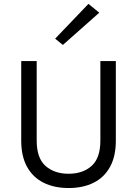

<svg xmlns="http://www.w3.org/2000/svg" viewBox="-20 -936 693 968"><path d="M87 -628H165V-227Q165 -139 209.5 -99.5Q254 -60 326 -60Q397.5 -60 441.8 -99.5Q486 -139 486 -227V-628H564V-227Q564 -148 534.8 -94.8Q505.5 -41.5 452 -14.8Q398.5 12 326 12Q253.5 12 199.8 -14.8Q146 -41.5 116.5 -94.8Q87 -148 87 -227ZM297 -709.5 258 -741 426 -916.5 480.5 -872Z"/></svg>

Font: Karla ExtraLight
Style: Regular
Weight: 400
Version: Version 2.001